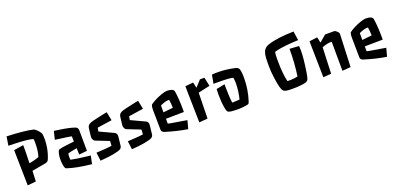

<svg xmlns="http://www.w3.org/2000/svg" viewBox="4 -1479 4831 2346"><g transform="rotate(-20 2419.5 -305.5)"><path d="M85.9 -451.2 210.9 -471.2V-373L207 -236.8Q225.1 -239.7 241.2 -243.2L272.9 -251Q288.6 -254.9 303.7 -259.8L335.9 -271Q358.9 -343.8 358.9 -448.7Q358.9 -487.8 355 -498Q290.5 -518.6 119.6 -523.4Q75.7 -524.4 38.1 -525.9L56.6 -641.1Q287.1 -632.3 394 -606.9Q411.1 -602.5 433.6 -580.1Q476.1 -537.6 479.7 -512Q483.4 -486.3 483.4 -439.7Q483.4 -393.1 471.2 -328.1Q459 -263.2 431.6 -199.2Q420.9 -173.8 382.8 -168L210 -137.2L204.1 -1L94.7 9.8Z M921.9 35.2Q720.7 14.6 606.4 -25.9Q585.4 -33.7 578.6 -115.7Q572.8 -190.9 591.3 -246.1Q599.1 -269 609.9 -271.5Q655.8 -283.7 706.5 -289.1L808.1 -300.3L806.2 -369.1Q752.9 -379.4 700.4 -385.5Q647.9 -391.6 596.2 -399.9L622.1 -506.8L704.6 -494.6Q817.9 -478 884.8 -454.1Q917 -442.4 917 -406.7L918.9 -139.2L814.9 -128.9L812 -212.4L784.2 -207Q737.3 -199.2 694.8 -187.5Q689.5 -161.6 689.5 -144.5Q689.5 -119.6 691.4 -106Q760.3 -90.3 903.8 -74.2L943.8 -69.8Z M1020.5 -78.1Q1020.5 -78.1 1125 -84.5Q1173.3 -87.4 1222.2 -94.2L1225.6 -155.8L1054.2 -223.1Q1039.1 -229 1031.2 -245.8Q1023.4 -262.7 1023.4 -272.5Q1023.4 -282.2 1023.7 -284.9Q1023.9 -287.6 1024.9 -297.9L1035.6 -390.1Q1040.5 -429.2 1075.2 -444.3Q1096.7 -454.1 1129.4 -461.9Q1196.3 -477.5 1223.1 -482.9L1270.5 -493.2Q1291 -497.1 1307.1 -500L1329.6 -388.2L1139.2 -359.9L1131.3 -313L1311.5 -229Q1344.2 -213.9 1339.4 -170.9L1326.2 -53.2Q1321.8 -15.6 1265.1 -2.9Q1204.6 13.7 1131.1 21.7Q1057.6 29.8 1034.2 30.8Z M1428.7 -78.1Q1428.7 -78.1 1533.2 -84.5Q1581.5 -87.4 1630.4 -94.2L1633.8 -155.8L1462.4 -223.1Q1447.3 -229 1439.5 -245.8Q1431.6 -262.7 1431.6 -272.5Q1431.6 -282.2 1431.9 -284.9Q1432.1 -287.6 1433.1 -297.9L1443.8 -390.1Q1448.7 -429.2 1483.4 -444.3Q1504.9 -454.1 1537.6 -461.9Q1604.5 -477.5 1631.3 -482.9L1678.7 -493.2Q1699.2 -497.1 1715.3 -500L1737.8 -388.2L1547.4 -359.9L1539.6 -313L1719.7 -229Q1752.4 -213.9 1747.6 -170.9L1734.4 -53.2Q1730 -15.6 1673.3 -2.9Q1612.8 13.7 1539.3 21.7Q1465.8 29.8 1442.4 30.8Z M1848.1 -325.2Q1848.1 -390.6 1861.8 -400.9Q1875.5 -411.1 1892.6 -421.6Q1909.7 -432.1 1930.2 -442.4Q1950.7 -452.6 1972.9 -461.9Q1995.1 -471.2 2016.6 -478.5Q2062.5 -494.1 2085.2 -494.1Q2107.9 -494.1 2122.1 -491.9Q2136.2 -489.7 2147.9 -484.9Q2174.8 -473.6 2178.2 -452.1Q2194.3 -350.1 2194.3 -209V-180.2L1960.4 -177.2V-113.8Q1998.5 -104.5 2051.3 -96.7L2135.3 -83Q2167.5 -78.1 2201.2 -71.8L2172.4 35.2Q2038.1 14.2 1887.2 -32.7Q1852.5 -43.9 1851.6 -73.2ZM2084.5 -285.2Q2084.5 -331.1 2075.2 -381.8Q2055.7 -381.8 2043.9 -379.9Q2032.2 -377.9 2020.5 -374.5Q2008.8 -371.1 1996.6 -366.7Q1967.8 -356.4 1958.5 -349.1V-261.2L2084.5 -274.9Z M2320.3 -378.9 2319.3 -469.2 2423.3 -480 2440.4 -405.8 2515.1 -487.8H2573.2L2597.7 -373.5Q2597.7 -373.5 2521 -356.9Q2484.4 -349.1 2445.3 -339.8L2438.5 -5.9L2328.1 3.9Z M2776.9 -289.1Q2776.9 -171.4 2789.1 -85L2885.3 -89.8Q2911.6 -194.3 2911.6 -293.9Q2911.6 -334 2906.2 -365.2Q2877 -379.9 2699.2 -379.9H2674.3Q2664.1 -379.9 2651.9 -378.9L2672.9 -492.2Q2681.2 -492.7 2688.2 -493.4Q2695.3 -494.1 2702.6 -494.1L2717.3 -495.1Q2724.6 -495.1 2758.3 -495.1Q2855 -495.1 2970.2 -469.2Q3006.8 -460 3015.1 -436.5Q3027.8 -400.4 3027.8 -318.8Q3027.8 -169.9 2982.4 -30.8Q2978.5 -18.1 2973.4 -9.3Q2968.3 -0.5 2955.6 2.2Q2942.9 4.9 2925.8 7.3Q2908.7 9.8 2892.1 11.7Q2856 15.1 2842.3 15.1Q2828.6 15.1 2813 14.9Q2797.4 14.6 2778.8 13.7Q2730 11.2 2712.9 5.1Q2695.8 -1 2689.7 -15.6Q2683.6 -30.3 2677.7 -62.5Q2664.1 -137.7 2664.1 -233.9Q2664.1 -270.5 2666 -306.6L2776.9 -328.6Z M3372.6 -198.7Q3361.3 -287.6 3361.3 -351.6Q3361.3 -462.4 3367.2 -491.5Q3373 -520.5 3379.4 -536.1Q3385.7 -551.8 3396 -564Q3415 -587.4 3448.7 -599.6Q3482.4 -611.8 3521 -619.9Q3559.6 -627.9 3603 -633.3Q3689.5 -644 3789.1 -646L3807.1 -527.8Q3632.8 -521 3527.8 -499Q3506.3 -494.1 3492.2 -488.8Q3486.3 -455.6 3486.3 -394.5Q3486.3 -333.5 3487.8 -299.8Q3489.3 -266.1 3492.2 -232.4Q3498.5 -156.2 3512.2 -102.5Q3519 -101.6 3526.4 -101.6Q3533.7 -101.6 3553.2 -101.6Q3599.1 -101.6 3647 -112.8Q3671.4 -271.5 3671.4 -463.9L3793 -456.1Q3795.4 -421.9 3795.4 -396.2Q3795.4 -370.6 3793.7 -341.6Q3792 -312.5 3789.1 -282.5Q3786.1 -252.4 3782.2 -222.4Q3778.3 -192.4 3774.4 -165.3Q3770.5 -138.2 3766.6 -115.2L3759.8 -77.1Q3751.5 -37.1 3741 -26.4Q3730.5 -15.6 3720.9 -11.5Q3711.4 -7.3 3696.8 -4.4Q3682.1 -1.5 3664.8 0.7Q3647.5 2.9 3628.4 4.4Q3609.4 5.9 3591.8 6.8Q3562.5 7.8 3537.6 7.8Q3479.5 7.8 3459 2.9Q3438.5 -2 3426.5 -10.3Q3414.6 -18.6 3405 -43.7Q3395.5 -68.8 3387 -110.6Q3378.4 -152.3 3372.6 -198.7Z M3932.1 -466.8 4036.1 -480 4053.2 -405.8 4139.2 -480H4259.3Q4268.6 -480 4285.2 -465.8Q4313 -442.9 4313 -424.8L4295.9 1L4187 9.8L4185.1 -367.2Q4179.2 -369.1 4168.9 -369.1Q4158.7 -369.1 4150.1 -368.2Q4141.6 -367.2 4131.8 -365.2Q4108.9 -361.3 4094.2 -356L4058.1 -342.8L4044.9 -3.9L3940.9 3.9Z M4433.6 -325.2Q4433.6 -390.6 4447.3 -400.9Q4460.9 -411.1 4478 -421.6Q4495.1 -432.1 4515.6 -442.4Q4536.1 -452.6 4558.3 -461.9Q4580.6 -471.2 4602.1 -478.5Q4647.9 -494.1 4670.7 -494.1Q4693.4 -494.1 4707.5 -491.9Q4721.7 -489.7 4733.4 -484.9Q4760.3 -473.6 4763.7 -452.1Q4779.8 -350.1 4779.8 -209V-180.2L4545.9 -177.2V-113.8Q4584 -104.5 4636.7 -96.7L4720.7 -83Q4752.9 -78.1 4786.6 -71.8L4757.8 35.2Q4623.5 14.2 4472.7 -32.7Q4438 -43.9 4437 -73.2ZM4669.9 -285.2Q4669.9 -331.1 4660.6 -381.8Q4641.1 -381.8 4629.4 -379.9Q4617.7 -377.9 4606 -374.5Q4594.2 -371.1 4582 -366.7Q4553.2 -356.4 4543.9 -349.1V-261.2L4669.9 -274.9Z"/></g></svg>

Font: Passero One
Style: Regular
Weight: 400
Designer: Viktoriya Grabowska
Foundry: Viktoriya Grabowska
Version: Version 1.003